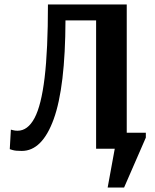

<svg xmlns="http://www.w3.org/2000/svg" viewBox="-20 -670 700 865"><path d="M465 175 497 0H413V-578H275Q274 -277 222 -133.5Q170 10 78 10Q50 10 37 6Q24 2 24 2L29 -86Q29 -86 38.5 -83.5Q48 -81 59 -81Q105 -81 135.5 -138Q166 -195 181 -320Q196 -445 196 -650H551V-72H637V-50L539 175Z"/></svg>

Font: Arsenal SC
Style: Bold
Weight: 700
Designer: Andrij Shevchenko
Foundry: Stairsfor
Version: Version 2.001; ttfautohint (v1.8.4.7-5d5b)